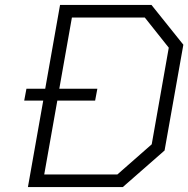

<svg xmlns="http://www.w3.org/2000/svg" viewBox="-20 -757 762 777"><path d="M477 0H93L155 -350H78L87 -398H163L223 -737H593L722 -576L646 -148ZM159 -51H455L594 -173L663 -564L566 -686H271L220 -398H374L365 -350H212Z"/></svg>

Font: Tomorrow Light
Style: Italic
Weight: 300
Italic angle: -10°
Designer: Tony de Marco, Monica Rizzolli
Foundry: Just in Type
Version: Version 2.002